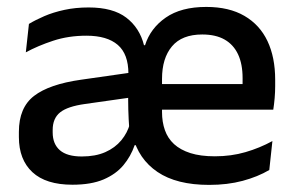

<svg xmlns="http://www.w3.org/2000/svg" viewBox="-20 -522 853 554"><path d="M583.5 11.5Q489.5 11.5 434.5 -25.8Q379.5 -63 363 -130L353 -150Q351 -178 350.2 -205.5Q349.5 -233 350 -264L350.5 -309.5Q350.5 -366 319.8 -392.5Q289 -419 229.5 -419Q177.5 -419 133.5 -404.5Q89.5 -390 54.5 -371L63.5 -453Q82.5 -464.5 108 -475.5Q133.5 -486.5 165.8 -493.5Q198 -500.5 236 -500.5Q306 -500.5 344.5 -471Q383 -441.5 395.5 -391.5H398.5Q414 -440.5 458.2 -471.2Q502.5 -502 575 -502Q641 -502 685.2 -476.2Q729.5 -450.5 751.8 -403.5Q774 -356.5 774 -292V-273.5Q774 -256.5 772.5 -239Q771 -221.5 768.5 -205.5H678.5Q679.5 -231.5 679.8 -254Q680 -276.5 680 -296.5Q680 -337 667 -365Q654 -393 628.2 -407.8Q602.5 -422.5 563.5 -422.5Q505 -422.5 476.2 -388.2Q447.5 -354 447.5 -294.5V-248V-236.5V-198.5Q447.5 -170 455.8 -146.5Q464 -123 482.2 -106.2Q500.5 -89.5 529.5 -80.2Q558.5 -71 600 -71Q647 -71 688.2 -83Q729.5 -95 766 -115L757 -31.5Q724 -12 680.2 -0.2Q636.5 11.5 583.5 11.5ZM189 11Q112.5 11 73.5 -25.2Q34.5 -61.5 34.5 -126.5V-141.5Q34.5 -211.5 78.2 -245.2Q122 -279 214 -292L361 -313L366.5 -242L225.5 -222Q175 -215 153.5 -197.8Q132 -180.5 132 -147V-140Q132 -106.5 152.8 -88.5Q173.5 -70.5 216 -70.5Q255.5 -70.5 283.8 -83Q312 -95.5 330 -117.2Q348 -139 355 -165.5L385.5 -103H368.5Q357.5 -71 336 -45.2Q314.5 -19.5 278.8 -4.2Q243 11 189 11ZM402 -205.5V-279.5H748.5V-205.5Z"/></svg>

Font: Anek Latin Medium
Style: Regular
Weight: 500
Designer: Yesha Goshar
Foundry: Ek Type
Version: Version 1.003